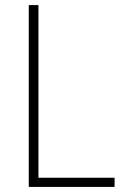

<svg xmlns="http://www.w3.org/2000/svg" viewBox="-20 -734 490 754"><path d="M93 0V-714H131V-36H430V0Z"/></svg>

Font: Noto Sans Arabic SemCond ExtLt
Style: Regular
Weight: 200
Width: 4
Designer: Monotype Design Team, Nadine Chahine, Nizar Qandah and Khaled Hosny
Foundry: Monotype Imaging Inc.
Version: Version 2.012; ttfautohint (v1.8.4.7-5d5b)